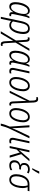

<svg xmlns="http://www.w3.org/2000/svg" viewBox="2026 -2862 1076 5169"><g transform="rotate(90 2564.5 -278.0)"><path d="M156 10Q208 10 244.5 -22Q281 -54 307 -97H309Q294 10 372 10Q399 10 414 0V-43Q400 -37 387 -37Q359 -37 359 -72Q359 -86 361.5 -104Q364 -122 369 -144L411 -342Q439 -470 472 -532H427Q415 -516 403.5 -489.5Q392 -463 385 -442H382Q373 -485 346 -513.5Q319 -542 271 -542Q198 -542 146 -481.5Q94 -421 66.5 -331.5Q39 -242 39 -155Q39 10 156 10ZM172 -38Q95 -38 95 -158Q95 -226 116 -304Q137 -382 177 -437.5Q217 -493 275 -493Q357 -493 357 -386Q357 -358 351 -321Q345 -284 335 -243Q315 -161 271.5 -99.5Q228 -38 172 -38Z M659 -38Q624 -38 598.5 -52.5Q573 -67 557 -88L600 -296Q620 -394 653 -444Q686 -494 747 -494Q840 -494 840 -363Q840 -298 820 -222Q800 -146 760 -92Q720 -38 659 -38ZM433 238H487L526 55Q531 30 535.5 6.5Q540 -17 544 -42Q563 -20 592.5 -5Q622 10 663 10Q744 10 795.5 -53Q847 -116 871.5 -203Q896 -290 896 -364Q896 -541 752 -541Q663 -541 617.5 -480.5Q572 -420 549 -310Z M822 240H883L1080 -96L1092 131Q1095 184 1112 212Q1129 240 1170 240Q1194 240 1215 232L1216 187Q1198 193 1185 193Q1149 193 1143 121L1127 -157L1351 -532H1292L1118 -231L1106 -443Q1104 -486 1087.5 -511.5Q1071 -537 1033 -537Q1005 -537 986 -529L989 -484Q1007 -490 1018 -490Q1051 -490 1054 -430L1071 -170Z M1463 10Q1515 10 1551.5 -22Q1588 -54 1614 -97H1616Q1601 10 1679 10Q1706 10 1721 0V-43Q1707 -37 1694 -37Q1666 -37 1666 -72Q1666 -86 1668.5 -104Q1671 -122 1676 -144L1718 -342Q1746 -470 1779 -532H1734Q1722 -516 1710.5 -489.5Q1699 -463 1692 -442H1689Q1680 -485 1653 -513.5Q1626 -542 1578 -542Q1505 -542 1453 -481.5Q1401 -421 1373.5 -331.5Q1346 -242 1346 -155Q1346 10 1463 10ZM1479 -38Q1402 -38 1402 -158Q1402 -226 1423 -304Q1444 -382 1484 -437.5Q1524 -493 1582 -493Q1664 -493 1664 -386Q1664 -358 1658 -321Q1652 -284 1642 -243Q1622 -161 1578.5 -99.5Q1535 -38 1479 -38Z M1894 10Q1926 10 1956 -2V-47Q1932 -38 1906 -38Q1863 -38 1863 -86Q1863 -97 1865.5 -110Q1868 -123 1871 -139L1955 -532H1901L1817 -140Q1813 -121 1810.5 -105.5Q1808 -90 1808 -77Q1808 10 1894 10Z M2200 10Q2279 10 2331.5 -48.5Q2384 -107 2410.5 -193.5Q2437 -280 2437 -363Q2437 -446 2399 -493.5Q2361 -541 2293 -541Q2213 -541 2160 -480.5Q2107 -420 2080.5 -333Q2054 -246 2054 -168Q2054 -84 2092 -37Q2130 10 2200 10ZM2205 -38Q2109 -38 2109 -167Q2109 -237 2130 -312.5Q2151 -388 2191.5 -440.5Q2232 -493 2289 -493Q2336 -493 2359 -457.5Q2382 -422 2382 -366Q2382 -290 2360.5 -214.5Q2339 -139 2299.5 -88.5Q2260 -38 2205 -38Z M2783 10Q2793 10 2804 7.5Q2815 5 2822 3V-43Q2809 -38 2795 -38Q2767 -38 2764 -94L2740 -647Q2736 -708 2715 -737Q2694 -766 2646 -766Q2620 -766 2596 -760L2599 -713Q2615 -719 2635 -719Q2683 -719 2687 -641L2691 -534L2422 0H2480L2661 -371Q2681 -409 2698 -456Q2698 -429 2698.5 -403.5Q2699 -378 2700 -353L2712 -83Q2716 10 2783 10Z M3036 10Q3115 10 3167.5 -48.5Q3220 -107 3246.5 -193.5Q3273 -280 3273 -363Q3273 -446 3235 -493.5Q3197 -541 3129 -541Q3049 -541 2996 -480.5Q2943 -420 2916.5 -333Q2890 -246 2890 -168Q2890 -84 2928 -37Q2966 10 3036 10ZM3041 -38Q2945 -38 2945 -167Q2945 -237 2966 -312.5Q2987 -388 3027.5 -440.5Q3068 -493 3125 -493Q3172 -493 3195 -457.5Q3218 -422 3218 -366Q3218 -290 3196.5 -214.5Q3175 -139 3135.5 -88.5Q3096 -38 3041 -38Z M3308 240H3364Q3377 182 3401.5 112.5Q3426 43 3462 -33L3704 -532H3646L3493 -212Q3459 -137 3432 -69H3430Q3431 -89 3430 -129.5Q3429 -170 3427 -199L3408 -532H3353L3389 -2Q3363 55 3341.5 117.5Q3320 180 3308 240Z M3776 10Q3808 10 3838 -2V-47Q3814 -38 3788 -38Q3745 -38 3745 -86Q3745 -97 3747.5 -110Q3750 -123 3753 -139L3837 -532H3783L3699 -140Q3695 -121 3692.5 -105.5Q3690 -90 3690 -77Q3690 10 3776 10Z M3912 0H3967L4005 -186L4087 -271L4167 0H4225L4131 -312L4322 -532H4260L4017 -250H4016Q4024 -282 4032 -315Q4040 -348 4048 -384L4080 -532H4026Z M4434 10Q4473 10 4505.5 1Q4538 -8 4560 -20L4561 -69Q4533 -55 4504.5 -46Q4476 -37 4443 -37Q4351 -37 4351 -127Q4351 -186 4387.5 -221.5Q4424 -257 4493 -257H4536L4546 -304H4508Q4420 -304 4420 -383Q4420 -437 4452 -465.5Q4484 -494 4533 -494Q4561 -494 4585 -486Q4609 -478 4626 -467L4650 -510Q4600 -541 4533 -541Q4463 -541 4415.5 -500.5Q4368 -460 4368 -386Q4368 -313 4425 -286L4424 -283Q4366 -273 4330.5 -231.5Q4295 -190 4295 -120Q4295 -62 4329.5 -26Q4364 10 4434 10ZM4511 -606H4544Q4567 -638 4603.5 -696Q4640 -754 4653 -785L4655 -796H4596Q4582 -758 4557 -704Q4532 -650 4512 -616Z M4819 10Q4898 10 4948 -47Q4998 -104 5021 -187.5Q5044 -271 5044 -349Q5044 -390 5036 -424Q5028 -458 5018 -484H5119L5129 -532H4942Q4849 -532 4789 -478.5Q4729 -425 4700 -342.5Q4671 -260 4671 -173Q4671 -84 4710 -37Q4749 10 4819 10ZM4824 -38Q4727 -38 4727 -175Q4727 -250 4750 -321Q4773 -392 4819.5 -438Q4866 -484 4939 -484H4971Q4990 -433 4990 -362Q4990 -288 4973 -213.5Q4956 -139 4919 -88.5Q4882 -38 4824 -38Z"/></g></svg>

Font: Noto Sans Display SemiCondensed Light
Style: Italic
Weight: 300
Width: 4
Italic angle: -12°
Designer: Monotype Design Team
Foundry: Monotype Imaging Inc.
Version: Version 1.900